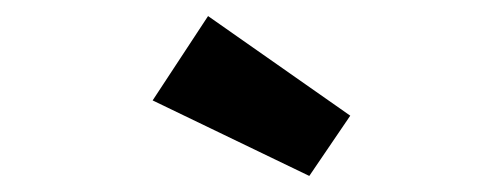

<svg xmlns="http://www.w3.org/2000/svg" viewBox="-20 -794 600 239"><path d="M365 -575 170 -669 239 -774 416 -650Z"/></svg>

Font: Ubuntu Sans Mono
Style: Bold
Weight: 700
Monospace: yes
Designer: Dalton Maag Ltd
Foundry: Dalton Maag Ltd
Version: Version 1.006